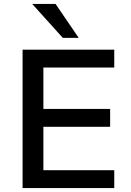

<svg xmlns="http://www.w3.org/2000/svg" viewBox="-20 -958 669 978"><path d="M95 0V-705H562V-614H201V-403H541V-312H201V-91H562V0ZM300 -765 144 -938H263L381 -765Z"/></svg>

Font: Nunito Sans 9pt SemiBold
Style: Regular
Weight: 600
Version: Version 3.101;gftools[0.9.27]